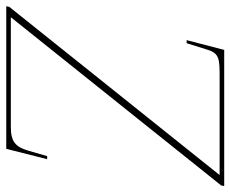

<svg xmlns="http://www.w3.org/2000/svg" viewBox="-106 -672 754 629"><g transform="rotate(90 271.5 -357.0)"><path d="M-23 0H444L478 -134H468L450 -72C438 -31 421 -15 373 -15H13L564 -704L566 -714H120L88 -591H98L120 -661C132 -699 152 -699 212 -699H530L-21 -10Z"/></g></svg>

Font: Noto Serif Display Thin
Style: Italic
Weight: 100
Italic angle: -12°
Designer: Monotype Design Team
Foundry: Monotype Imaging Inc.
Version: Version 2.009